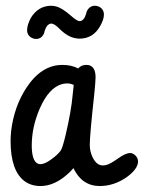

<svg xmlns="http://www.w3.org/2000/svg" viewBox="-20 -641 498 664"><path d="M308.6 -621.1Q315.9 -621.1 322.8 -617.7Q339.4 -608.9 339.4 -590.3Q339.4 -572.8 325.2 -548.8Q301.3 -507.8 255.4 -507.3Q248.5 -507.3 241.2 -508.8Q213.9 -513.2 185.1 -542Q183.6 -543.5 182.1 -544.9Q167 -559.6 156.7 -559.6Q141.6 -557.6 134.3 -533.7Q133.8 -528.3 130.9 -522.5Q122.1 -506.3 104.5 -506.3Q97.2 -506.3 90.3 -509.8Q73.7 -518.6 73.7 -537.1Q73.7 -554.7 86.9 -579.6Q112.3 -620.6 156.7 -621.1Q166.5 -621.1 176.3 -618.2Q195.8 -612.3 225.6 -586.4Q246.6 -567.9 255.4 -567.9Q270.5 -568.4 277.8 -593.3Q278.8 -598.6 281.2 -604Q290.5 -621.1 308.6 -621.1ZM16.6 -153.3Q16.6 -169.9 18.6 -188.5Q28.8 -272.5 71.3 -337.4Q123 -416.5 195.8 -416.5Q227.1 -416.5 250.5 -404.3Q260.3 -416 277.3 -416.5Q287.1 -416.5 289.6 -415Q310.5 -408.2 310.5 -373.5Q310.5 -359.4 305.7 -312.5Q290.5 -173.8 290.5 -140.1Q290.5 -117.7 299.8 -98.1Q313.5 -68.8 335.9 -68.8Q340.3 -68.8 345.2 -69.8Q359.9 -72.8 387.2 -92.3Q414.1 -111.8 430.2 -111.8Q436.5 -111.8 443.4 -107.4Q457.5 -97.7 457.5 -81.5Q456.1 -56.2 418.9 -28.8Q374.5 2.4 324.7 2.4Q263.2 2 233.9 -59.6Q227.1 -51.3 218.3 -43Q169.9 2.4 120.1 2.4Q88.9 2.4 65.9 -13.7Q16.6 -49.8 16.6 -153.3ZM231.4 -314Q231.4 -314 234.9 -347.2Q224.1 -352.5 212.4 -352.5Q203.6 -352.5 194.3 -350.1Q148.9 -337.4 117.7 -266.1Q89.8 -202.1 89.8 -137.7Q89.8 -135.3 89.8 -132.8Q91.3 -73.2 120.1 -73.2Q135.3 -73.7 157.2 -89.8Q179.7 -106 189.9 -120.1Q196.3 -129.4 207 -174.3Q226.6 -257.8 231.4 -314Z"/></svg>

Font: Vibur
Style: Medium
Weight: 400
Version: Version 1.004